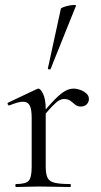

<svg xmlns="http://www.w3.org/2000/svg" viewBox="-20 -751 404 771"><path d="M143.4 -271 138.6 -281.6Q176 -327.4 200.2 -351.8Q224.4 -376.2 241.8 -385.7Q259.2 -395.2 275 -395.2Q296 -395.2 316.5 -383.3Q337 -371.4 337 -353.6Q337 -341.4 328.5 -332.3Q320 -323.2 304.4 -323.2Q290.6 -323.2 281.7 -331Q272.8 -338.8 263.1 -346.1Q253.4 -353.4 236.6 -353.4Q228 -353.4 217.9 -348.1Q207.8 -342.8 190.7 -325.3Q173.6 -307.8 143.4 -271ZM44.6 0Q41.6 0 41.6 -6Q41.6 -12 44.6 -12Q83.6 -12 95.4 -25.3Q107.2 -38.6 107.2 -81V-278.6Q107.2 -312 99.4 -327.3Q91.6 -342.6 72.2 -342.6Q62.4 -342.6 48.8 -338.7Q35.2 -334.8 17.8 -327.8Q13.8 -326.6 11.4 -331.8Q9 -337 12.6 -338.8L129.2 -394Q132 -395.2 134.6 -395.2Q142.4 -395.2 153 -374Q163.6 -352.8 163.6 -312.6V-81Q163.6 -52.6 170.8 -37.5Q178 -22.4 199.1 -17.2Q220.2 -12 261.4 -12Q264.6 -12 264.6 -6Q264.6 0 261.4 0Q236.8 0 204.3 -1Q171.8 -2 135.8 -2Q110.2 -2 86.2 -1Q62.2 0 44.6 0ZM183.2 -474Q182.2 -471 176.7 -472.5Q171.2 -474 172.2 -476L224.4 -716Q225.6 -719 235.1 -722.5Q244.6 -726 256.9 -728.5Q269.2 -731 278 -731Q286.8 -731 284.8 -727Z"/></svg>

Font: Cormorant Infant Light
Style: Regular
Weight: 300
Designer: Christian Thalmann (Catharsis Fonts)
Foundry: Catharsis Fonts
Version: Version 4.001